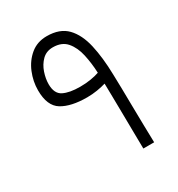

<svg xmlns="http://www.w3.org/2000/svg" viewBox="-156 -740 779 842"><g transform="rotate(-30 233.5 -319.5)"><path d="M224.6 -317.4Q143.6 -317.4 98.1 -345Q52.7 -372.6 52.7 -451.7Q52.7 -496.6 70.3 -539.6Q87.9 -582.5 121.8 -610.6Q155.8 -638.7 204.1 -638.7Q270 -638.7 305.7 -601.8Q341.3 -564.9 356.2 -499.5Q371.1 -434.1 373 -348.1Q374 -319.3 374.8 -275.9Q375.5 -232.4 376.2 -182.9Q377 -133.3 377.9 -85.4Q378.9 -37.6 379.9 0H325.2Q324.7 -37.1 324 -84Q323.2 -130.9 322.8 -178.5Q322.3 -226.1 321.5 -266.6Q320.8 -307.1 320.3 -331.5Q301.3 -325.7 275.9 -321.5Q250.5 -317.4 224.6 -317.4ZM221.2 -373Q250.5 -373 275.6 -377.2Q300.8 -381.3 318.4 -387.7Q316.4 -436.5 306.6 -481.2Q296.9 -525.9 272.7 -554.4Q248.5 -583 203.1 -583Q169.9 -583 148.4 -561.8Q127 -540.5 116.7 -510Q106.4 -479.5 106.4 -451.7Q106.4 -403.8 137 -388.4Q167.5 -373 221.2 -373Z"/></g></svg>

Font: Vazirmatn RD ExtraLight
Style: Regular
Weight: 200
Designer: Saber Rastikerdar
Foundry: Saber Rastikerdar
Version: Version 32.102